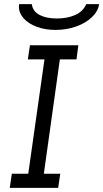

<svg xmlns="http://www.w3.org/2000/svg" viewBox="-20 -904 497 924"><path d="M348 -618H268L191 -68H270L260 0H27L37 -68H116L194 -618H114L124 -686H357ZM71 -872Q71 -880 72 -884H133Q138 -849 170.5 -832Q203 -815 254 -815Q304 -815 342 -832Q380 -849 395 -884H457Q452 -850 422.5 -821.5Q393 -793 346.5 -776.5Q300 -760 247 -760Q197 -760 157 -775Q117 -790 94 -815.5Q71 -841 71 -872Z"/></svg>

Font: Chivo Light Italic
Style: Regular
Weight: 300
Italic angle: -8.05°
Designer: Hector Gatti
Foundry: Omnibus-Type
Version: Version 1.007